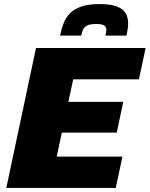

<svg xmlns="http://www.w3.org/2000/svg" viewBox="-20 -924 736 944"><path d="M11 0 157 -688H696L663 -534H340L316 -423H586L554 -272H284L259 -154H582L549 0ZM275 -749Q282 -783 293.5 -811.5Q305 -840 326 -860.5Q347 -881 382 -892.5Q417 -904 469 -904Q523 -904 553.5 -892.5Q584 -881 597 -860Q610 -839 610 -810Q610 -797 608 -782Q606 -767 602 -749H498Q500 -757 501.5 -764Q503 -771 503 -777Q503 -790 493 -798Q483 -806 452 -806Q422 -806 408 -798.5Q394 -791 388.5 -778.5Q383 -766 379 -749Z"/></svg>

Font: Saira SemiExpanded ExtraBold
Style: Italic
Weight: 800
Width: 6
Italic angle: -12°
Designer: Hector Gatti with collaboration of the Omnibus-Type team
Foundry: Omnibus-Type
Version: Version 1.101